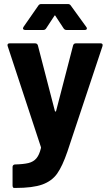

<svg xmlns="http://www.w3.org/2000/svg" viewBox="-20 -729 545 948"><path d="M42 187V95Q42 90 45.5 86.5Q49 83 54 83Q96 82 120.5 76Q145 70 159.5 53Q174 36 182 3Q183 1 182 -3L18 -501Q17 -503 17 -506Q17 -515 28 -515H153Q164 -515 167 -505L251 -181Q252 -178 254 -178Q256 -178 257 -181L341 -505Q344 -515 355 -515H477Q483 -515 485.5 -511.5Q488 -508 486 -501L313 19Q288 92 262 128.5Q236 165 189 182Q142 199 56 199H49Q46 199 44 195.5Q42 192 42 187ZM96 -596 169 -701Q174 -709 183 -709H316Q325 -709 330 -701L406 -596Q409 -592 409 -589Q409 -581 398 -581H308Q299 -581 294 -589L254 -650Q251 -656 248 -650L208 -589Q203 -581 194 -581H104Q97 -581 94.5 -585.5Q92 -590 96 -596Z"/></svg>

Font: Amber EN
Style: Bold
Weight: 700
Designer: Jeremy Tribby
Foundry: Tribby Type
Version: Version 1.408 November 24, 2021